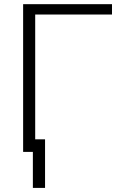

<svg xmlns="http://www.w3.org/2000/svg" viewBox="-20 -731 592 924"><path d="M519 -661.1H149.4V0H91.3V-710.9H519ZM196.8 173.3H138.2V-60.5H196.8Z"/></svg>

Font: Franko
Style: Light
Weight: 300
Designer: Google
Version: Version 1.200310; 2013